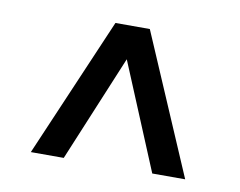

<svg xmlns="http://www.w3.org/2000/svg" viewBox="-52 -580 647 517"><g transform="rotate(10 271.5 -322.0)"><path d="M393 -131 272 -422 151 -131H61L225 -513H319L483 -131Z"/></g></svg>

Font: Montserrat Ace
Style: Bold
Weight: 600
Designer: Julieta Ulanovsky
Foundry: Julieta Ulanovsky
Version: Version 1